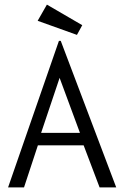

<svg xmlns="http://www.w3.org/2000/svg" viewBox="-20 -811 540 831"><path d="M15 0 235 -634H243L483 0H411L342 -182H144L84 0ZM326 -236 238 -474 158 -236ZM183 -791 336 -702 313 -660 143 -721Z"/></svg>

Font: Inconsolata
Style: Regular
Weight: 400
Designer: Raph Levien, Kirill Tkachev
Foundry: Cyreal
Version: Version 1.013